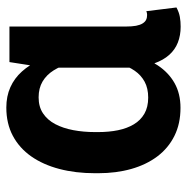

<svg xmlns="http://www.w3.org/2000/svg" viewBox="-12 -566 588 604"><g transform="rotate(-90 282.0 -264.0)"><path d="M39.1 -249V-259.3Q39.1 -320.3 52.5 -371.3Q65.9 -422.4 92 -459.7Q118.2 -497.1 156.7 -517.6Q195.3 -538.1 245.6 -538.1Q281.2 -538.1 309.6 -525.4Q337.9 -512.7 359.1 -489Q380.4 -465.3 395.5 -432.6Q410.6 -399.9 420.4 -359.1Q430.2 -318.4 435.5 -272V-246.1Q429.2 -189.9 415.3 -143.3Q401.4 -96.7 378.7 -62.3Q356 -27.8 322.8 -9Q289.6 9.8 244.6 9.8Q194.8 9.8 156.5 -9.3Q118.2 -28.3 92 -63Q65.9 -97.7 52.5 -145Q39.1 -192.4 39.1 -249ZM168.5 -259.3V-249Q168.5 -215.3 174.3 -186.8Q180.2 -158.2 192.9 -137Q205.6 -115.7 226.3 -103.8Q247.1 -91.8 276.9 -91.8Q306.2 -91.8 326.9 -103Q347.7 -114.3 361.3 -134Q375 -153.8 383.3 -180.7Q391.6 -207.5 396 -239.3V-274.4Q392.6 -308.6 384.5 -337.9Q376.5 -367.2 362.5 -389.4Q348.6 -411.6 327.6 -424.1Q306.6 -436.5 277.8 -436.5Q248 -436.5 227.3 -422.6Q206.5 -408.7 193.6 -384.3Q180.7 -359.9 174.6 -327.6Q168.5 -295.4 168.5 -259.3ZM388.7 -528.3H500.5V-163.1Q500.5 -143.1 502.9 -130.1Q505.4 -117.2 510.3 -109.4Q515.1 -101.6 521.7 -98.4Q528.3 -95.2 537.1 -95.2Q540.5 -95.2 543.5 -95.9Q546.4 -96.7 548.8 -97.7L560.5 -2.9Q544.9 5.4 530.8 7.8Q516.6 10.3 500 10.3Q472.7 10.3 450.2 1.5Q427.7 -7.3 411.4 -25.6Q395 -43.9 384.8 -72.3Q374.5 -100.6 371.1 -140.1V-415Z"/></g></svg>

Font: Roboto SemiBold
Style: Regular
Weight: 600
Designer: Christian Robertson
Foundry: Google
Version: Version 3.009; 2024